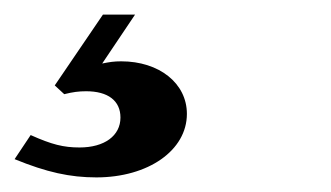

<svg xmlns="http://www.w3.org/2000/svg" viewBox="-100 -25 453 263"><path d="M85 -5H41L-25 92L-12 104C0 101 8 100 18 100C48 100 65 113 65 136C65 161 43 177 9 177C-13 177 -29 173 -58 160L-80 193C-36 211 -4 218 32 218C103 218 156 181 156 131C156 89 118 59 66 59C56 59 50 60 40 62Z"/></svg>

Font: STIXGeneral
Style: Bold Italic
Weight: 700
Italic angle: -16.33°
Designer: MicroPress Inc., with final additions and corrections provided by Coen Hoffman, Elsevier (retired)
Version: Version 1.1.0